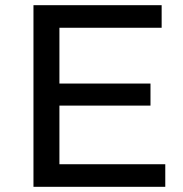

<svg xmlns="http://www.w3.org/2000/svg" viewBox="-20 -720 705 740"><path d="M209 -313V-87H617V0H109V-700H603V-613H209V-398H560V-313Z"/></svg>

Font: false
Style: Regular
Weight: 500
Designer: Julieta Ulanovsky
Foundry: Julieta Ulanovsky
Version: Version 7.222;hotconv 1.0.109;makeotfexe 2.5.65596